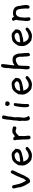

<svg xmlns="http://www.w3.org/2000/svg" viewBox="1562 -2180 656 3820"><g transform="rotate(-90 1890.0 -270.0)"><path d="M412 -350Q411 -342 405.5 -329.5Q400 -317 390.5 -297Q381 -277 366.5 -248Q352 -219 334 -178Q305 -100 280 -71Q276 -60 268 -47.5Q260 -35 249 -24Q238 -13 224.5 -6Q211 1 197 1Q161 1 144 -49Q131 -63 120.5 -83Q110 -103 102 -122Q94 -141 88.5 -155Q83 -169 82 -172Q71 -200 71 -231V-239Q60 -273 55 -297Q50 -321 50 -338Q60 -357 88 -357Q98 -357 104 -352Q110 -347 113.5 -337.5Q117 -328 119.5 -313.5Q122 -299 126 -281Q134 -240 143.5 -210.5Q153 -181 163 -158.5Q173 -136 183.5 -117.5Q194 -99 206 -80Q220 -95 229 -106Q238 -117 243.5 -127Q249 -137 253 -147Q257 -157 260 -171Q270 -187 274.5 -200.5Q279 -214 287 -234.5Q295 -255 310.5 -287.5Q326 -320 356 -373Q363 -383 376 -383Q391 -383 401.5 -372.5Q412 -362 412 -350Z M869 -40Q837 -8 794 15Q751 38 706 38Q687 38 619 24Q601 12 581 -6Q561 -24 544.5 -47.5Q528 -71 517.5 -97.5Q507 -124 507 -153V-152Q508 -161 509 -173Q510 -184 511 -198.5Q512 -213 514 -233Q534 -265 555.5 -296Q577 -327 619 -351Q683 -366 715 -366Q730 -366 741.5 -364.5Q753 -363 763.5 -357.5Q774 -352 784.5 -343Q795 -334 810 -319Q821 -307 827 -301.5Q833 -296 836 -293Q839 -290 839 -288Q839 -286 839 -282Q839 -246 831.5 -224Q824 -202 803.5 -188Q783 -174 747 -163.5Q711 -153 654 -140H648Q630 -140 584 -132Q620 -26 699 -26Q755 -26 826 -83Q833 -89 844 -89Q875 -89 875 -59Q875 -49 869 -40ZM773 -264Q746 -309 712 -309Q697 -309 680 -305Q663 -301 647.5 -294Q632 -287 618.5 -277Q605 -267 596 -254Q592 -246 588.5 -231Q585 -216 580 -195Q607 -200 639.5 -202Q672 -204 701.5 -210Q731 -216 751 -228Q771 -240 773 -264Z M1273 -340Q1285 -332 1285 -312Q1285 -273 1253 -273Q1238 -273 1223 -280Q1208 -287 1194 -287Q1178 -287 1163.5 -281Q1149 -275 1131 -257L1094 -221V-200Q1094 -185 1093.5 -166.5Q1093 -148 1092 -127Q1093 -90 1101 -27Q1098 9 1065 9Q1047 9 1039.5 -0.5Q1032 -10 1029 -26Q1026 -42 1026 -62Q1026 -82 1024 -103Q1025 -108 1025 -115Q1025 -122 1025 -130V-146L1019 -219Q1018 -224 1018 -228Q1018 -232 1018 -236Q1018 -244 1020 -254Q1010 -290 1010 -307Q1010 -321 1018 -327.5Q1026 -334 1047 -334Q1061 -334 1069 -324.5Q1077 -315 1089 -301L1133 -333Q1150 -346 1164.5 -350Q1179 -354 1193 -354Q1214 -354 1237 -349Z M1504 -533Q1503 -522 1500 -506Q1497 -490 1493 -473.5Q1489 -457 1485.5 -442Q1482 -427 1480 -418Q1481 -413 1481 -409Q1481 -405 1481 -400Q1481 -392 1479 -379Q1477 -366 1474 -352Q1471 -338 1469 -325.5Q1467 -313 1467 -306Q1467 -296 1467.5 -277Q1468 -258 1468 -235.5Q1468 -213 1466 -189Q1464 -165 1459 -146Q1460 -134 1460 -122Q1460 -110 1462.5 -96.5Q1465 -83 1471.5 -67Q1478 -51 1493 -33Q1490 -22 1474.5 -12.5Q1459 -3 1443 -3Q1422 -3 1408.5 -26.5Q1395 -50 1395 -113Q1395 -124 1396.5 -132.5Q1398 -141 1398 -153Q1398 -178 1392 -213Q1396 -223 1398.5 -241Q1401 -259 1402 -276.5Q1403 -294 1403.5 -306.5Q1404 -319 1404 -318Q1404 -319 1406.5 -334Q1409 -349 1412 -370Q1415 -391 1417.5 -412.5Q1420 -434 1420 -447V-455Q1423 -473 1427 -495Q1431 -517 1436 -543Q1445 -558 1466 -558Q1492 -558 1504 -533Z M1783 -456Q1783 -439 1777.5 -428.5Q1772 -418 1763 -413Q1754 -408 1743.5 -406.5Q1733 -405 1723 -405Q1709 -415 1699.5 -427.5Q1690 -440 1690 -452Q1690 -461 1698 -472.5Q1706 -484 1712 -495L1758 -491Q1783 -485 1783 -456ZM1749 -311V-307Q1749 -298 1746.5 -277.5Q1744 -257 1739 -224Q1740 -219 1740 -210Q1740 -204 1736 -183Q1732 -162 1732 -147Q1732 -144 1732.5 -141Q1733 -138 1733 -136Q1730 -122 1730 -96Q1730 -85 1730.5 -72.5Q1731 -60 1732 -46Q1724 -17 1701 -17Q1681 -17 1673.5 -38.5Q1666 -60 1666 -95Q1666 -130 1668.5 -159Q1671 -188 1675 -213.5Q1679 -239 1683.5 -262.5Q1688 -286 1692 -309Q1702 -324 1720 -324Q1739 -324 1749 -311Z M2280 -40Q2248 -8 2205 15Q2162 38 2117 38Q2098 38 2030 24Q2012 12 1992 -6Q1972 -24 1955.5 -47.5Q1939 -71 1928.5 -97.5Q1918 -124 1918 -153V-152Q1919 -161 1920 -173Q1921 -184 1922 -198.5Q1923 -213 1925 -233Q1945 -265 1966.5 -296Q1988 -327 2030 -351Q2094 -366 2126 -366Q2141 -366 2152.5 -364.5Q2164 -363 2174.5 -357.5Q2185 -352 2195.5 -343Q2206 -334 2221 -319Q2232 -307 2238 -301.5Q2244 -296 2247 -293Q2250 -290 2250 -288Q2250 -286 2250 -282Q2250 -246 2242.5 -224Q2235 -202 2214.5 -188Q2194 -174 2158 -163.5Q2122 -153 2065 -140H2059Q2041 -140 1995 -132Q2031 -26 2110 -26Q2166 -26 2237 -83Q2244 -89 2255 -89Q2286 -89 2286 -59Q2286 -49 2280 -40ZM2184 -264Q2157 -309 2123 -309Q2108 -309 2091 -305Q2074 -301 2058.5 -294Q2043 -287 2029.5 -277Q2016 -267 2007 -254Q2003 -246 1999.5 -231Q1996 -216 1991 -195Q2018 -200 2050.5 -202Q2083 -204 2112.5 -210Q2142 -216 2162 -228Q2182 -240 2184 -264Z M2748 -32Q2744 -21 2732.5 -11Q2721 -1 2710 -1Q2697 -1 2690 -11.5Q2683 -22 2680 -38.5Q2677 -55 2676 -76Q2675 -97 2675 -118Q2671 -128 2671 -144Q2671 -151 2671.5 -159.5Q2672 -168 2672 -174Q2672 -209 2666 -230.5Q2660 -252 2650.5 -264Q2641 -276 2630 -280Q2619 -284 2609 -284Q2591 -284 2572.5 -277Q2554 -270 2538.5 -261Q2523 -252 2512.5 -242.5Q2502 -233 2499 -228Q2496 -217 2494.5 -196.5Q2493 -176 2492 -149Q2491 -122 2490 -90.5Q2489 -59 2488 -26Q2485 -7 2457 -7Q2434 -7 2427 -23.5Q2420 -40 2420 -80Q2420 -90 2420.5 -94Q2421 -98 2422.5 -108Q2424 -118 2426 -139.5Q2428 -161 2431 -208Q2432 -230 2433 -247Q2434 -264 2433 -277Q2433 -288 2433 -295Q2433 -302 2432 -307Q2433 -308 2434 -324.5Q2435 -341 2437 -361Q2439 -381 2441 -399.5Q2443 -418 2446 -425Q2446 -430 2445.5 -434Q2445 -438 2445 -443Q2445 -459 2446.5 -482.5Q2448 -506 2453 -527Q2458 -548 2468 -563Q2478 -578 2496 -578Q2525 -578 2526 -547Q2524 -518 2519 -480Q2514 -442 2506 -380Q2501 -365 2501 -325V-307Q2503 -308 2510 -313Q2517 -318 2526.5 -324.5Q2536 -331 2547 -336.5Q2558 -342 2568 -344Q2591 -348 2616 -348Q2664 -348 2692.5 -320.5Q2721 -293 2734 -229Q2735 -205 2736.5 -190Q2738 -175 2739.5 -156.5Q2741 -138 2743.5 -110Q2746 -82 2748 -32Z M3245 -40Q3213 -8 3170 15Q3127 38 3082 38Q3063 38 2995 24Q2977 12 2957 -6Q2937 -24 2920.5 -47.5Q2904 -71 2893.5 -97.5Q2883 -124 2883 -153V-152Q2884 -161 2885 -173Q2886 -184 2887 -198.5Q2888 -213 2890 -233Q2910 -265 2931.5 -296Q2953 -327 2995 -351Q3059 -366 3091 -366Q3106 -366 3117.5 -364.5Q3129 -363 3139.5 -357.5Q3150 -352 3160.5 -343Q3171 -334 3186 -319Q3197 -307 3203 -301.5Q3209 -296 3212 -293Q3215 -290 3215 -288Q3215 -286 3215 -282Q3215 -246 3207.5 -224Q3200 -202 3179.5 -188Q3159 -174 3123 -163.5Q3087 -153 3030 -140H3024Q3006 -140 2960 -132Q2996 -26 3075 -26Q3131 -26 3202 -83Q3209 -89 3220 -89Q3251 -89 3251 -59Q3251 -49 3245 -40ZM3149 -264Q3122 -309 3088 -309Q3073 -309 3056 -305Q3039 -301 3023.5 -294Q3008 -287 2994.5 -277Q2981 -267 2972 -254Q2968 -246 2964.5 -231Q2961 -216 2956 -195Q2983 -200 3015.5 -202Q3048 -204 3077.5 -210Q3107 -216 3127 -228Q3147 -240 3149 -264Z M3700 -106V-98Q3700 -93 3700.5 -78.5Q3701 -64 3698 -49Q3695 -34 3687.5 -22Q3680 -10 3664 -10Q3635 -10 3629 -33Q3630 -41 3630.5 -50.5Q3631 -60 3631 -71Q3631 -90 3629.5 -114Q3628 -138 3626 -167L3618 -215Q3614 -239 3605 -252.5Q3596 -266 3585 -272.5Q3574 -279 3562.5 -280.5Q3551 -282 3543 -282Q3513 -282 3492 -264.5Q3471 -247 3457 -196Q3456 -179 3454.5 -159Q3453 -139 3449 -115Q3451 -79 3455 -23Q3455 8 3420 8Q3406 8 3398.5 0Q3391 -8 3387.5 -20.5Q3384 -33 3383 -47Q3382 -61 3382 -73Q3382 -84 3383 -95Q3384 -106 3386 -118L3395 -221Q3396 -232 3398.5 -245Q3401 -258 3405 -274Q3402 -296 3387 -326V-330Q3387 -341 3397.5 -351Q3408 -361 3422 -361Q3436 -361 3445 -351.5Q3454 -342 3468 -320Q3476 -327 3494.5 -333.5Q3513 -340 3537 -340Q3591 -340 3630 -317Q3669 -294 3680 -235Q3683 -212 3685 -197.5Q3687 -183 3689.5 -170.5Q3692 -158 3694.5 -143.5Q3697 -129 3700 -106Z"/></g></svg>

Font: Gaegu
Style: Accents-Regular
Weight: 400
Designer: JIKJI
Foundry: JIKJI
Version: Version 1.00